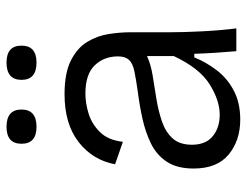

<svg xmlns="http://www.w3.org/2000/svg" viewBox="-104 -641 757 589"><g transform="rotate(-90 274.5 -346.5)"><path d="M202 12Q138 12 95 -23.5Q52 -59 52 -131Q52 -182 73 -213.5Q94 -245 129 -262Q164 -279 205 -288Q246 -297 286 -302Q328 -308 351.5 -313Q375 -318 385.5 -329.5Q396 -341 396 -363Q396 -406 368.5 -434.5Q341 -463 282 -463Q252 -463 220 -453Q188 -443 163.5 -418Q139 -393 134 -348L65 -372Q78 -441 133.5 -484Q189 -527 280 -527Q345 -527 383.5 -507.5Q422 -488 440.5 -457.5Q459 -427 464.5 -392Q470 -357 470 -327V-207Q470 -161 473 -103Q476 -45 482 0H412Q409 -34 407 -65.5Q405 -97 404 -129H393Q378 -92 353 -59.5Q328 -27 290.5 -7.5Q253 12 202 12ZM217 -51Q261 -51 310.5 -82Q360 -113 397 -192V-274Q371 -262 336 -256.5Q301 -251 264.5 -245Q228 -239 196 -228Q164 -217 144.5 -195.5Q125 -174 125 -136Q125 -94 151 -72.5Q177 -51 217 -51ZM377 -613Q324 -613 324 -659Q324 -705 377 -705Q429 -705 429 -659Q429 -613 377 -613ZM180 -613Q128 -613 128 -659Q128 -705 180 -705Q233 -705 233 -659Q233 -613 180 -613Z"/></g></svg>

Font: Bricolage Grotesque 10pt Light
Style: Regular
Weight: 300
Designer: Mathieu Triay
Foundry: Atelier Triay
Version: Version 1.000; ttfautohint (v1.8.4.7-5d5b);gftools[0.9.32]